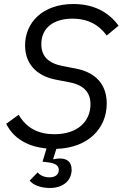

<svg xmlns="http://www.w3.org/2000/svg" viewBox="-20 -730 617 957"><path d="M341 -637C420 -637 474 -605 512 -553L571 -602C525 -665 453 -710 346 -710C192 -710 105 -617 105 -504C105 -414 160 -352 258 -333L325 -320C399 -306 431 -269 431 -210C431 -127 369 -61 251 -61C176 -61 114 -88 73 -158L11 -113C49 -36 124 2 212 10L192 76L218 79C260 84 273 97 273 118C273 139 256 154 227 154C198 154 177 142 168 129L128 170C143 190 179 207 229 207C293 207 337 171 337 116C337 74 311 60 278 60C263 60 254 63 247 64L245 62L261 12C422 7 512 -92 512 -214C512 -309 457 -369 359 -388L292 -401C220 -415 186 -450 186 -510C186 -591 247 -637 341 -637Z"/></svg>

Font: LVC Sans
Style: Italic
Weight: 400
Italic angle: -11.31°
Designer: Mike Abbink, Paul van der Laan, Pieter van Rosmalen
Foundry: Bold Monday
Version: Version 3.0